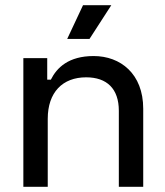

<svg xmlns="http://www.w3.org/2000/svg" viewBox="-20 -720 636 740"><path d="M300 -700 239 -570H325L409 -700ZM70 -496V0H164V-262C164 -364 221 -422 312 -422C392 -422 438 -378 438 -293V0H532V-301C532 -436 444 -504 341 -504C244 -504 199 -459 176 -413H162V-496Z"/></svg>

Font: Space Text Medium
Style: Regular
Weight: 500
Designer: Florian Karsten (Space Text), Colophon Foundry (Space Mono)
Foundry: Florian Karsten
Version: Version 1.003;PS 001.003;hotconv 1.0.88;makeotf.lib2.5.64775